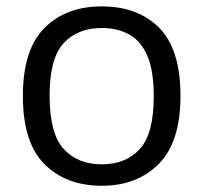

<svg xmlns="http://www.w3.org/2000/svg" viewBox="-20 -571 636 600"><path d="M298 9.5Q186.5 9.5 119 -58Q51.5 -125.5 51.5 -271Q51.5 -415.5 118.5 -483.2Q185.5 -551 298 -551Q411 -551 477.5 -484Q544 -417 544 -271Q544 -127 476.2 -58.8Q408.5 9.5 298 9.5ZM298 -57.5Q373 -57.5 416.8 -105.2Q460.5 -153 460.5 -270Q460.5 -349 440.8 -395.8Q421 -442.5 384.2 -463Q347.5 -483.5 298 -483.5Q223 -483.5 179 -436.2Q135 -389 135 -272Q135 -153.5 179 -105.5Q223 -57.5 298 -57.5Z"/></svg>

Font: Encode Sans SemiExpanded SemiExpanded
Style: Regular
Weight: 400
Width: 6
Designer: Multiple Designers
Foundry: Impallari Type
Version: Version 3.000; ttfautohint (v1.8.3) -l 8 -r 50 -G 200 -x 14 